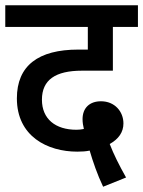

<svg xmlns="http://www.w3.org/2000/svg" viewBox="-20 -642 543 728"><path d="M371 66 458 31C431 -17 411 -57 396 -96C430 -115 448 -141 448 -174C448 -219 415 -258 363 -258C320 -258 293 -233 293 -190C293 -178 295 -165 298 -153C288 -151 279 -150 270 -150C190 -150 139 -191 139 -264C139 -339 190 -374 291 -374H408V-540H503V-622H0V-540H313V-454H277C125 -454 44 -393 44 -269C44 -125 160 -67 273 -67C291 -67 306 -68 320 -71C332 -30 349 20 371 66Z"/></svg>

Font: Noto Sans Devanagari SemiCondensed Medium
Style: Regular
Weight: 500
Width: 4
Designer: Jelle Bosma - Monotype Design Team
Foundry: Monotype Imaging Inc.
Version: Version 2.004